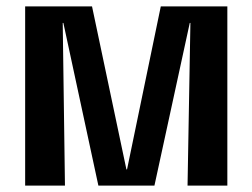

<svg xmlns="http://www.w3.org/2000/svg" viewBox="-20 -583 790 603"><path d="M59 0V-563H269L377 -51H379L485 -563H694V0H569L578 -511H576L465 0H289L179 -511H177L184 0Z"/></svg>

Font: Darker Grotesque Light ExtraBold
Style: Regular
Weight: 800
Version: Version 1.000;gftools[0.9.28]